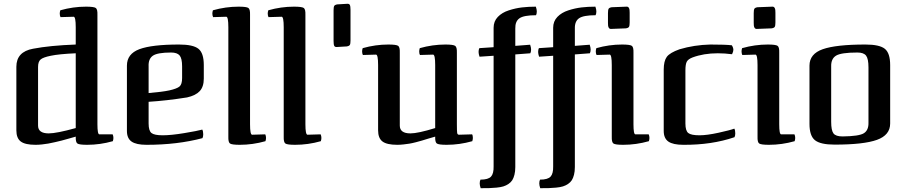

<svg xmlns="http://www.w3.org/2000/svg" viewBox="-20 -748 4763 1009"><path d="M573 -6Q506 13 438 13Q396 13 386.5 6Q377 -1 378 -30Q367 -27 341 -19.5Q315 -12 303 -9Q291 -6 269.5 -1Q248 4 233.5 6.5Q219 9 201 11Q183 13 167 13Q112 13 89 -4.5Q66 -22 66 -63V-397Q66 -476 154 -492Q243 -509 378 -514V-605Q378 -660 367 -660L298 -658Q294 -666 294 -677Q294 -685 297 -694Q364 -713 432 -713Q474 -713 483.5 -706Q493 -699 492 -670V-95Q492 -42 502 -42H572Q576 -34 576 -23Q576 -15 573 -6ZM378 -75V-468Q289 -464 247 -455Q207 -447 193.5 -435.5Q180 -424 180 -396V-88Q180 -47 236 -47Q277 -47 378 -75Z M1043 -67Q1048 -58 1048 -42Q1048 -30 1044 -22Q912 13 750 13Q696 13 671.5 -4Q647 -21 647 -60V-403Q647 -465 712.5 -489.5Q778 -514 921 -514Q995 -514 1023 -491.5Q1051 -469 1051 -406V-335Q1051 -292 1029.5 -269Q1008 -246 963 -236Q856 -219 761 -213V-99Q761 -61 776 -49Q791 -37 835 -37Q879 -37 948.5 -48.5Q1018 -60 1043 -67ZM761 -399V-259Q833 -265 870 -273Q910 -282 923.5 -293.5Q937 -305 937 -338V-399Q937 -441 924 -456.5Q911 -472 879 -472Q807 -472 783 -455Q759 -438 761 -399Z M1375 -6Q1308 13 1240 13Q1198 13 1188.5 6Q1179 -1 1180 -30V-605Q1180 -660 1169 -660L1100 -658Q1096 -666 1096 -677Q1096 -685 1099 -694Q1166 -713 1234 -713Q1276 -713 1285.5 -706Q1295 -699 1294 -670V-95Q1294 -40 1305 -40L1374 -42Q1378 -34 1378 -23Q1378 -15 1375 -6Z M1666 -6Q1599 13 1531 13Q1489 13 1479.5 6Q1470 -1 1471 -30V-605Q1471 -660 1460 -660L1391 -658Q1387 -666 1387 -677Q1387 -685 1390 -694Q1457 -713 1525 -713Q1567 -713 1576.5 -706Q1586 -699 1585 -670V-95Q1585 -40 1596 -40L1665 -42Q1669 -34 1669 -23Q1669 -15 1666 -6Z M1733 -533V-694Q1733 -711 1736.5 -717Q1740 -723 1753 -725L1804 -728Q1815 -729 1818.5 -722Q1822 -715 1822 -696V-535Q1822 -518 1818.5 -512Q1815 -506 1802 -504L1751 -501Q1740 -500 1736.5 -507Q1733 -514 1733 -533Z M2462 -6Q2395 13 2327 13Q2285 13 2275.5 6Q2266 -1 2267 -30Q2259 -28 2232.5 -20Q2206 -12 2196.5 -9Q2187 -6 2165.5 -0.5Q2144 5 2131 7Q2118 9 2100.5 11Q2083 13 2068 13Q2013 13 1990 -4.5Q1967 -22 1967 -63V-406Q1967 -461 1956 -461L1887 -459Q1883 -467 1883 -478Q1883 -486 1886 -495Q1953 -514 2021 -514Q2063 -514 2072.5 -507Q2082 -500 2081 -471V-88Q2081 -47 2137 -47Q2176 -47 2267 -75V-406Q2267 -461 2256 -461L2187 -459Q2183 -465 2183 -478Q2183 -486 2186 -495Q2253 -514 2321 -514Q2362 -514 2372 -507Q2382 -500 2381 -471V-95Q2381 -59 2382.5 -49.5Q2384 -40 2392 -40L2461 -42Q2465 -36 2465 -23Q2465 -16 2462 -6Z M2797 -668Q2733 -668 2710 -652Q2687 -636 2688 -598V-507L2766 -513Q2771 -498 2771 -488Q2771 -476 2767 -468L2688 -462V130Q2688 153 2683.5 170.5Q2679 188 2672 199Q2665 210 2652.5 218.5Q2640 227 2625.5 231.5Q2611 236 2589.5 238Q2568 240 2552 240.5Q2536 241 2506 241Q2501 226 2501 216Q2501 204 2505 196Q2546 196 2560.5 180Q2575 164 2574 126V-455L2500 -450Q2495 -465 2495 -475Q2495 -487 2499 -495L2574 -500V-602Q2574 -636 2596 -659Q2618 -682 2653.5 -693.5Q2689 -705 2723 -709Q2757 -713 2796 -713Q2801 -698 2801 -688Q2801 -676 2797 -668Z M3110 -668Q3046 -668 3023 -652Q3000 -636 3001 -598V-507L3079 -513Q3084 -498 3084 -488Q3084 -476 3080 -468L3001 -462V130Q3001 153 2996.5 170.5Q2992 188 2985 199Q2978 210 2965.5 218.5Q2953 227 2938.5 231.5Q2924 236 2902.5 238Q2881 240 2865 240.5Q2849 241 2819 241Q2814 226 2814 216Q2814 204 2818 196Q2859 196 2873.5 180Q2888 164 2887 126V-455L2813 -450Q2808 -465 2808 -475Q2808 -487 2812 -495L2887 -500V-602Q2887 -636 2909 -659Q2931 -682 2966.5 -693.5Q3002 -705 3036 -709Q3070 -713 3109 -713Q3114 -698 3114 -688Q3114 -676 3110 -668Z M3390 -6Q3323 13 3255 13Q3213 13 3203.5 6Q3194 -1 3195 -30V-406Q3195 -461 3184 -461L3115 -459Q3111 -467 3111 -478Q3111 -486 3114 -495Q3181 -514 3249 -514Q3291 -514 3300.5 -507Q3310 -500 3309 -471V-95Q3309 -42 3319 -42H3389Q3393 -34 3393 -23Q3393 -15 3390 -6ZM3175 -628V-679Q3175 -696 3178.5 -702Q3182 -708 3195 -710L3273 -713Q3290 -714 3289 -681V-630Q3289 -613 3285.5 -607Q3282 -601 3269 -599L3191 -596Q3174 -595 3175 -628Z M3834 -486Q3834 -477 3827 -463Q3789 -468 3752 -468Q3678 -468 3619 -446Q3596 -437 3589 -423.5Q3582 -410 3582 -378V-99Q3582 -61 3597 -49Q3612 -37 3656 -37Q3695 -37 3756.5 -50.5Q3818 -64 3839 -72Q3844 -64 3844 -47Q3844 -35 3840 -27Q3720 14 3571 13Q3517 13 3492.5 -4Q3468 -21 3468 -60V-382Q3468 -427 3484 -449Q3500 -471 3551 -489Q3628 -512 3713 -514Q3793 -514 3826 -510Q3834 -497 3834 -486Z M4156 -6Q4089 13 4021 13Q3979 13 3969.5 6Q3960 -1 3961 -30V-406Q3961 -461 3950 -461L3881 -459Q3877 -467 3877 -478Q3877 -486 3880 -495Q3947 -514 4015 -514Q4057 -514 4066.5 -507Q4076 -500 4075 -471V-95Q4075 -42 4085 -42H4155Q4159 -34 4159 -23Q4159 -15 4156 -6ZM3941 -628V-679Q3941 -696 3944.5 -702Q3948 -708 3961 -710L4039 -713Q4056 -714 4055 -681V-630Q4055 -613 4051.5 -607Q4048 -601 4035 -599L3957 -596Q3940 -595 3941 -628Z M4658 -406V-99Q4658 -38 4588.5 -13Q4519 12 4366 12Q4292 12 4263 -11Q4234 -34 4234 -97V-403Q4234 -465 4304 -489.5Q4374 -514 4528 -514Q4602 -514 4630 -491.5Q4658 -469 4658 -406ZM4544 -103V-394Q4544 -439 4531.5 -455.5Q4519 -472 4486 -472Q4400 -472 4373.5 -455.5Q4347 -439 4348 -399V-108Q4348 -63 4360 -47Q4372 -31 4408 -31Q4495 -32 4520 -48Q4545 -64 4544 -103Z"/></svg>

Font: Federant
Style: Medium
Weight: 500
Designer: Cyreal (www.cyreal.org)
Foundry: Cyreal (www.cyreal.org)
Version: Version 1.010